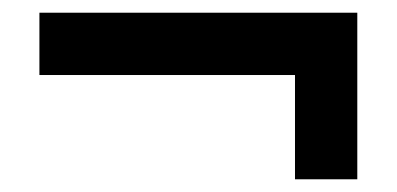

<svg xmlns="http://www.w3.org/2000/svg" viewBox="-20 -475 624 302"><path d="M444 -193V-357H42V-455H542V-193Z"/></svg>

Font: Archivo VF Beta
Style: Regular
Weight: 400
Designer: Hector Gatti
Foundry: Omnibus-Type
Version: Version 1.002